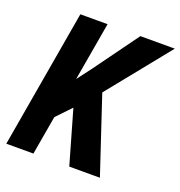

<svg xmlns="http://www.w3.org/2000/svg" viewBox="-129 -820 871 929"><g transform="rotate(20 307.0 -355.5)"><path d="M267.6 -710.9 144.5 0H4.9L127.4 -710.9ZM613.8 -710.9 326.7 -355 158.2 -178.2 156.7 -332 270.5 -482.4 436.5 -710.9ZM329.1 0 233.9 -332 346.7 -420.9 486.8 0Z"/></g></svg>

Font: Roboto Condensed
Style: Bold Italic
Weight: 700
Italic angle: -12°
Designer: Christian Robertson
Foundry: Google
Version: Version 3.0